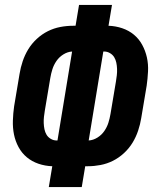

<svg xmlns="http://www.w3.org/2000/svg" viewBox="-20 -755 640 775"><path d="M177 0 191 -84Q162 -85 135.5 -94Q109 -103 88.5 -120Q68 -137 55 -161Q42 -185 36.5 -212Q31 -239 32 -268.5Q33 -298 37 -326L59 -457Q63 -482 71.5 -507.5Q80 -533 94 -556Q108 -579 128.5 -598Q149 -617 173 -629Q197 -641 223 -646Q249 -651 275 -651H285L299 -735H432L418 -651Q447 -650 473.5 -641Q500 -632 520.5 -615Q541 -598 554 -574Q567 -550 573 -523Q579 -496 577.5 -466.5Q576 -437 572 -409L550 -278Q546 -253 537.5 -227.5Q529 -202 515 -179Q501 -156 480.5 -137Q460 -118 436 -106Q412 -94 386 -89Q360 -84 335 -84H324L310 0ZM338 -188Q356 -189 373 -199.5Q390 -210 401 -226Q412 -242 417.5 -259.5Q423 -277 426 -295L448 -426Q450 -438 451.5 -451Q453 -464 452.5 -477Q452 -490 449.5 -502Q447 -514 441 -524Q435 -534 424 -540.5Q413 -547 401 -547H397ZM208 -188H212L271 -547Q253 -546 236 -535.5Q219 -525 208 -509Q197 -493 191.5 -475.5Q186 -458 183 -440L161 -309Q159 -297 157.5 -284Q156 -271 156.5 -258Q157 -245 159.5 -233Q162 -221 168 -211Q174 -201 185 -194.5Q196 -188 208 -188Z"/></svg>

Font: Iosevka Curly XBdExObl
Style: Regular
Weight: 800
Width: 7
Italic angle: -9°
Monospace: yes
Designer: Belleve Invis
Foundry: Belleve Invis
Version: Version 11.1.0; ttfautohint (v1.8.3)